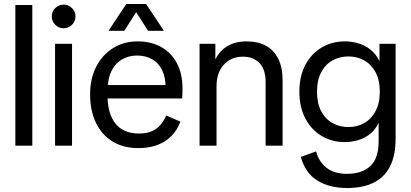

<svg xmlns="http://www.w3.org/2000/svg" viewBox="-20 -730 2059 962"><path d="M56.9 0V-705H141.9V0Z M255.9 0V-510.7H340.9V0ZM298.8 -588.3Q274.6 -588.3 256.9 -605.8Q239.3 -623.2 239.3 -647.7Q239.3 -672.1 256.9 -689.5Q274.6 -706.8 298.8 -706.8Q323 -706.8 340.6 -689.5Q358.3 -672.1 358.3 -647.7Q358.3 -623.2 340.6 -605.8Q323 -588.3 298.8 -588.3Z M673 12Q597.9 12 543.5 -21.3Q489 -54.7 460.2 -115.7Q431.4 -176.7 431.4 -257.6Q431.4 -336.6 462.4 -396.4Q493.3 -456.1 547.2 -489.4Q601 -522.7 669.4 -522.7Q736.9 -522.7 787.6 -494.4Q838.3 -466.1 866.3 -413.4Q894.3 -360.7 894.3 -288.1Q894.3 -273.3 894 -259.4Q893.7 -245.5 892.6 -236.8H480.9V-303.9H841.8L809.8 -286.4Q810.7 -339.2 793.5 -376.2Q776.3 -413.1 743.7 -432.4Q711.1 -451.7 666.7 -451.7Q626 -451.7 592 -432.7Q558 -413.8 538.3 -373.6Q518.5 -333.4 518.5 -269.4V-254.4Q518.5 -161.9 558.1 -111.4Q597.6 -60.9 676.8 -60.9Q726.8 -60.9 759.8 -82.9Q792.7 -105 813 -151.3L884.1 -120.5Q867 -76.2 837 -46.7Q806.9 -17.2 766 -2.6Q725.1 12 673 12ZM612.7 -710H712L801.3 -575.6H721.9L643.8 -698H680.9L602.8 -575.6H523.6Z M1310.9 0V-317Q1310.9 -383.6 1279.3 -414.9Q1247.8 -446.1 1197.7 -446.1Q1138.4 -446.1 1101.6 -406.1Q1064.9 -366.1 1064.9 -298V0H979.9V-510.7H1059V-432Q1079.5 -474.8 1119.2 -498.7Q1159 -522.7 1216 -522.7Q1271.6 -522.7 1311.8 -501Q1352 -479.3 1374 -435.8Q1395.9 -392.2 1395.9 -326.4V0Z M1719.7 212Q1629.5 212 1569.2 174.1Q1508.9 136.3 1487.2 55.9L1563.6 28.9Q1577.4 79.9 1615.5 110.4Q1653.5 140.9 1718.2 140.9Q1795.3 140.9 1836.2 101.4Q1877.1 61.9 1877.1 -19.7V-114.7Q1859.8 -78.2 1832 -57.2Q1804.3 -36.1 1771.9 -27.1Q1739.5 -18 1707.5 -18Q1643.7 -18 1591.9 -48.6Q1540.1 -79.2 1510 -136.2Q1480 -193.1 1480 -270.7Q1480 -348.6 1510 -405Q1540.1 -461.4 1591.9 -492Q1643.7 -522.7 1707.5 -522.7Q1740.3 -522.7 1773.2 -513.6Q1806.1 -504.5 1834.6 -482.7Q1863.1 -460.8 1881.4 -423.3V-510.7H1962.1V-35.4Q1962.1 49.2 1934.1 103.9Q1906 158.6 1852 185.3Q1798 212 1719.7 212ZM1725.7 -93.4Q1769.2 -93.4 1804.5 -113.2Q1839.8 -133 1861.4 -172.6Q1883 -212.3 1883 -270.7Q1883 -329.4 1861.4 -368.6Q1839.8 -407.8 1804.5 -427.5Q1769.2 -447.2 1725.7 -447.2Q1682.3 -447.2 1646.5 -427.5Q1610.6 -407.8 1589.5 -368.2Q1568.3 -328.6 1568.3 -269.9Q1568.3 -212.3 1589.5 -172.6Q1610.6 -133 1646.5 -113.2Q1682.3 -93.4 1725.7 -93.4Z"/></svg>

Font: TikTok Sans Light
Style: Regular
Weight: 300
Version: Version 4.000